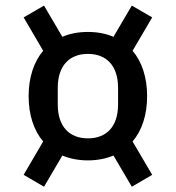

<svg xmlns="http://www.w3.org/2000/svg" viewBox="-20 -699 640 699"><path d="M300.1 -115.1C334.5 -115.1 365.8 -121.4 393.1 -132.8L459.9 -19.2L534.1 -62.5L462.7 -183.9C496.8 -224.1 515.6 -280.5 515.6 -349.1C515.6 -416.9 496.8 -474.1 462.7 -514.2L534.1 -635.7L459.9 -678.6L393.1 -565C365.8 -576.7 334.5 -582.7 300.1 -582.7C265.3 -582.7 234 -576.7 207 -565L140.3 -678.6L66.1 -635.7L137.1 -514.2C103.3 -474.1 84.2 -416.9 84.2 -349.1C84.2 -280.5 103.3 -224.1 137.1 -183.9L66.1 -62.5L140.3 -19.2L207 -132.8C234 -121.4 265.3 -115.1 300.1 -115.1ZM190.3 -318.5V-379.6C190.3 -460.9 233.7 -502.8 300.1 -502.8C366.5 -502.8 409.8 -460.9 409.8 -379.6V-318.5C409.8 -236.9 366.5 -195.3 300.1 -195.3C233.7 -195.3 190.3 -236.9 190.3 -318.5Z"/></svg>

Font: Margiela Mono Medium
Style: Regular
Weight: 500
Designer: Mike Abbink, Paul van der Laan, Pieter van Rosmalen
Foundry: Bold Monday
Version: Version 2.003 2021